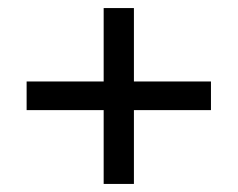

<svg xmlns="http://www.w3.org/2000/svg" viewBox="-20 -528 590 476"><path d="M237 -72V-255H46V-326H237V-508H312V-326H503V-255H312V-72Z"/></svg>

Font: DM Sans
Style: Regular
Weight: 400
Designer: Colophon Foundry, Jonny Pinhorn
Foundry: Colophon Foundry
Version: Version 4.004; ttfautohint (v1.8.4.7-5d5b)